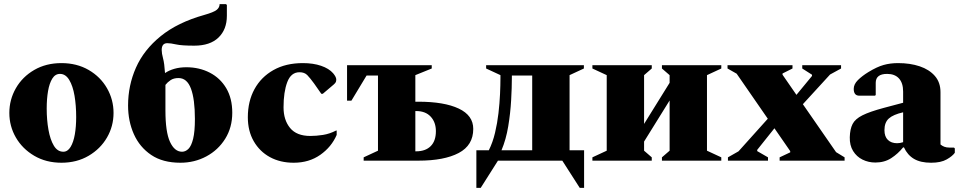

<svg xmlns="http://www.w3.org/2000/svg" viewBox="-20 -774 4620 925"><path d="M276 10Q202 10 145 -23.5Q88 -57 56.5 -111.5Q25 -166 25 -230Q25 -294 56.5 -349Q88 -404 145 -437Q202 -470 276 -470Q350 -470 407 -437Q464 -404 495.5 -349Q527 -294 527 -230Q527 -166 495.5 -111.5Q464 -57 407 -23.5Q350 10 276 10ZM285 -43Q306 -43 320 -66Q334 -89 340.5 -126.5Q347 -164 347 -210Q347 -266 339 -313Q331 -360 313.5 -389Q296 -418 269 -418Q246 -418 232 -395.5Q218 -373 211.5 -335.5Q205 -298 205 -251Q205 -196 213.5 -148.5Q222 -101 239.5 -72Q257 -43 285 -43Z M1038 -754H1069L1073 -750V-698Q1073 -632 1032.5 -593Q992 -554 916 -554Q855 -554 828.5 -560Q802 -566 786 -566Q759 -566 759 -533Q759 -517 765.5 -493Q772 -469 775 -422Q794 -435 820 -442.5Q846 -450 878 -450Q940 -450 990.5 -424Q1041 -398 1070 -349Q1099 -300 1099 -231Q1099 -160 1065 -105.5Q1031 -51 974 -20.5Q917 10 849 10Q764 10 708.5 -27.5Q653 -65 625 -127.5Q597 -190 597 -266Q597 -362 635 -448Q673 -534 754.5 -600Q836 -666 964 -702Q1010 -715 1024 -726.5Q1038 -738 1038 -754ZM777 -242Q777 -138 799 -90.5Q821 -43 857 -43Q874 -43 888 -57Q902 -71 910.5 -105.5Q919 -140 919 -201Q919 -296 900 -347Q881 -398 840 -398Q817 -398 802 -388Q787 -378 777 -365Z M1395 10Q1330 10 1280.5 -17Q1231 -44 1202.5 -93.5Q1174 -143 1174 -209Q1174 -286 1206 -344.5Q1238 -403 1297.5 -436.5Q1357 -470 1439 -470Q1489 -470 1527 -457Q1565 -444 1585 -421Q1600 -403 1600 -391Q1600 -384 1598 -379Q1596 -374 1588 -367L1535 -322H1528L1493 -372Q1474 -398 1460.5 -412Q1447 -426 1423 -426Q1382 -426 1364 -378.5Q1346 -331 1346 -257Q1346 -196 1377.5 -157.5Q1409 -119 1475 -119Q1504 -119 1536 -124Q1568 -129 1599 -145H1602V-124Q1577 -66 1523 -28Q1469 10 1395 10Z M1996 -284Q2120 -284 2190 -251Q2260 -218 2260 -153Q2260 -74 2190 -37Q2120 0 1996 0H1732V-16L1801 -48V-410H1746L1673 -289H1652V-460H2060V-444L1981 -412V-284ZM1985 -239H1981V-45H1985Q2030 -45 2055 -70Q2080 -95 2080 -142Q2080 -185 2055 -212Q2030 -239 1985 -239Z M2335 -50Q2354 -88 2365 -134.5Q2376 -181 2381.5 -229Q2387 -277 2389 -321Q2391 -365 2391 -398V-412L2322 -444V-460H2793V-444L2724 -412V-50H2794V131H2773L2689 0H2379L2296 131H2275V-50ZM2544 -50V-410H2446V-398Q2446 -353 2442.5 -291Q2439 -229 2428.5 -165.5Q2418 -102 2396 -50Z M2903 -412 2834 -444V-460H3120V-444L3083 -412V-177L3206 -375V-412L3169 -444V-460H3455V-444L3386 -412V-48L3455 -16V0H3169V-16L3206 -48V-290L3083 -92V-48L3120 -16V0H2834V-16L2903 -48Z M3487 0V-16L3538 -45L3679 -202L3529 -419L3485 -444V-460H3798V-444L3750 -420V-414L3817 -317L3892 -408V-414L3845 -444V-460H4032V-444L3979 -415L3848 -272L4008 -41L4049 -16V0H3736V-16L3787 -40V-46L3711 -156L3628 -52V-46L3680 -16V0Z M4197 9Q4164 9 4135.5 -5Q4107 -19 4090 -46.5Q4073 -74 4074 -113Q4075 -152 4087.5 -176.5Q4100 -201 4135 -218.5Q4170 -236 4237 -254L4331 -279V-333Q4331 -374 4311 -396Q4291 -418 4254 -418Q4199 -418 4199 -375V-317L4196 -313H4120Q4093 -313 4093 -346Q4093 -368 4113 -388Q4133 -408 4164 -427Q4205 -452 4237 -461Q4269 -470 4307 -470Q4365 -470 4411 -454.5Q4457 -439 4484 -408Q4511 -377 4511 -330V-78Q4519 -71 4529.5 -67Q4540 -63 4554 -63H4576L4580 -59V-38Q4569 -22 4541 -6Q4513 10 4466 10Q4415 10 4383.5 -8.5Q4352 -27 4335 -64H4331Q4306 -33 4273.5 -12Q4241 9 4197 9ZM4241 -147Q4241 -116 4257.5 -100Q4274 -84 4302 -84Q4316 -84 4331 -89V-233Q4283 -222 4262 -203Q4241 -184 4241 -147Z"/></svg>

Font: Spectral ExtraBold
Style: Regular
Weight: 800
Designer: Jean-Baptiste Levee
Foundry: Production Type
Version: Version 2.001